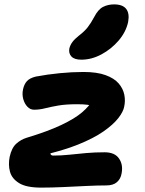

<svg xmlns="http://www.w3.org/2000/svg" viewBox="-20 -845 661 875"><path d="M168 10Q100 10 67 -10.5Q34 -31 25.5 -62.5Q17 -94 24 -130Q33 -171 54 -190Q75 -209 101 -217Q197 -246 258.5 -275Q320 -304 354 -333Q388 -362 405 -393L432 -343Q420 -353 408.5 -359Q397 -365 379 -367.5Q361 -370 331 -370Q280 -370 245.5 -364Q211 -358 185.5 -351.5Q160 -345 135 -345Q118 -345 105 -358.5Q92 -372 86 -393.5Q80 -415 85 -438Q90 -461 102.5 -475Q115 -489 143 -496Q196 -506 252.5 -511.5Q309 -517 360 -517Q422 -517 461.5 -502.5Q501 -488 521 -464.5Q541 -441 546.5 -413.5Q552 -386 546 -359Q542 -336 519 -306.5Q496 -277 451.5 -246Q407 -215 336.5 -186.5Q266 -158 163 -135L213 -163Q208 -149 210.5 -142.5Q213 -136 223 -136Q260 -136 297 -140Q334 -144 373 -147.5Q412 -151 457 -151Q503 -151 522.5 -122.5Q542 -94 534 -54Q530 -30 513 -15Q496 0 465 0Q425 0 374 2.5Q323 5 269 7.5Q215 10 168 10ZM351 -573Q319 -573 305.5 -587.5Q292 -602 296 -624Q300 -640 310 -653.5Q320 -667 339 -682Q365 -702 379.5 -720.5Q394 -739 409 -767Q427 -802 449.5 -813.5Q472 -825 500 -825Q539 -825 555 -804.5Q571 -784 564 -745Q554 -699 520.5 -660Q487 -621 442 -597Q397 -573 351 -573Z"/></svg>

Font: Shantell Sans
Style: Bold Italic
Weight: 700
Italic angle: -11°
Designer: Stephen Nixon, Anya Danilova, Shantell Martin
Foundry: Arrow Type
Version: Version 1.011;[c5ecc13dd]